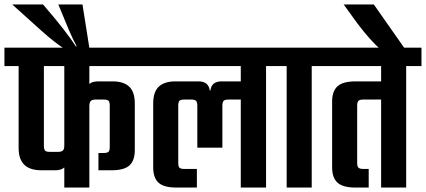

<svg xmlns="http://www.w3.org/2000/svg" viewBox="-40 -846 1921 866"><path d="M622 -548H363V-467Q375 -479 404 -479H467Q518 -479 543 -455Q568 -431 568 -379V-169Q568 -122 544 -100Q520 -78 463 -78H404V-156H427Q444 -156 449.5 -161.5Q455 -167 455 -183V-369Q455 -386 449.5 -391.5Q444 -397 427 -397H392Q376 -397 369.5 -390.5Q363 -384 363 -367V0H250V-91Q238 -78 208 -78H146Q44 -78 44 -178V-548H-20V-631H622ZM250 -190V-548H158V-189Q158 -172 163.5 -166.5Q169 -161 185 -161H221Q237 -161 243.5 -167Q250 -173 250 -190Z M15 -826H154Q260 -703 302 -637H306Q289 -668 271 -710L223 -826H332L364 -624H254Q212 -649 145 -709Z M1224 -631V-548H1160V0H1046V-397H991Q974 -397 968.5 -391Q963 -385 963 -369V-180H850V-369Q850 -385 844.5 -391Q839 -397 822 -397H791Q775 -397 769.5 -391.5Q764 -386 764 -369V-111Q764 -95 769.5 -89.5Q775 -84 791 -84H848V0H756Q699 0 675 -22Q651 -44 651 -91V-379Q651 -431 676 -455Q701 -479 752 -479H855Q901 -479 906 -438H909Q914 -479 959 -479H1046V-548H582V-631Z M1434 -631V-548H1366V0H1253V-548H1185V-631Z M1861 -631V-548H1792V0H1679V-397H1599Q1583 -397 1577 -391.5Q1571 -386 1571 -370V-111Q1571 -95 1577 -89.5Q1583 -84 1599 -84H1623V0H1564Q1507 0 1482.5 -22Q1458 -44 1458 -91V-388Q1458 -435 1482.5 -457Q1507 -479 1564 -479H1679V-548H1395V-631Z M1646 -826 1789 -622H1678Q1633 -660 1573 -739L1510 -826Z"/></svg>

Font: Teko Medium
Style: Regular
Weight: 500
Designer: Manushi Parikh, Jonny Pinhorn
Foundry: Indian Type Foundry
Version: Version 1.106;PS 1.0;hotconv 1.0.78;makeotf.lib2.5.61930; tt